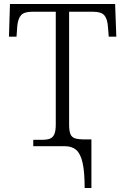

<svg xmlns="http://www.w3.org/2000/svg" viewBox="-20 -734 630 964"><path d="M305 0H147V-32H189Q215 -32 230 -37.5Q245 -43 252.5 -59.5Q260 -76 260 -109V-675H141Q102 -675 86.5 -658.5Q71 -642 67 -606L63 -550H25L30 -714H558L564 -550H526L522 -600Q519 -640 503.5 -657.5Q488 -675 448 -675H327V-109Q327 -77 333.5 -61Q340 -45 356.5 -39.5Q373 -34 407 -34H439V210H405Q405 128 394.5 82.5Q384 37 362.5 18.5Q341 0 305 0Z"/></svg>

Font: Noto Serif Light
Style: Regular
Weight: 300
Designer: Monotype Design Team
Foundry: Monotype Imaging Inc.
Version: Version 1.001